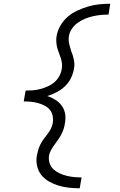

<svg xmlns="http://www.w3.org/2000/svg" viewBox="-20 -853 640 1026"><path d="M406 153Q377 153 348.5 150Q320 147 293.5 139Q267 131 243 117.5Q219 104 202 83.5Q185 63 178.5 35Q172 7 177 -22Q180 -37 184.5 -52.5Q189 -68 196.5 -82.5Q204 -97 214 -110.5Q224 -124 234 -137Q244 -150 251.5 -164.5Q259 -179 262 -195Q265 -214 261.5 -233Q258 -252 246.5 -266Q235 -280 218.5 -288.5Q202 -297 184 -302Q166 -307 146.5 -309Q127 -311 107 -311L109 -324L117 -369Q137 -369 156.5 -370.5Q176 -372 196 -377.5Q216 -383 235.5 -391.5Q255 -400 271 -414Q287 -428 297 -446.5Q307 -465 310 -485Q313 -500 311 -515Q309 -530 304.5 -544Q300 -558 294.5 -571.5Q289 -585 285.5 -599Q282 -613 281 -628Q280 -643 282 -658Q287 -688 302.5 -715.5Q318 -743 342 -763.5Q366 -784 394.5 -797Q423 -810 452 -818.5Q481 -827 510.5 -830Q540 -833 569 -833L560 -775Q539 -775 518 -773Q497 -771 475.5 -766Q454 -761 433.5 -752.5Q413 -744 395 -731Q377 -718 364 -699Q351 -680 348 -658Q345 -639 349.5 -619.5Q354 -600 360 -582V-581Q365 -570 368.5 -558.5Q372 -547 374.5 -535Q377 -523 377.5 -510.5Q378 -498 375 -485Q371 -460 359 -435.5Q347 -411 327 -392Q307 -373 283 -360.5Q259 -348 233 -340Q256 -332 276 -319.5Q296 -307 310 -288Q324 -269 328 -244.5Q332 -220 327 -195Q325 -179 320 -164Q315 -149 307.5 -134.5Q300 -120 290.5 -106.5Q281 -93 271 -79.5Q261 -66 253 -51.5Q245 -37 242 -22Q239 -1 245 18.5Q251 38 265 51Q279 64 297 72.5Q315 81 334.5 86Q354 91 374.5 93Q395 95 416 95Z"/></svg>

Font: Iosevka Curly Light Extended
Style: Italic
Weight: 300
Width: 7
Italic angle: -9°
Monospace: yes
Designer: Belleve Invis
Foundry: Belleve Invis
Version: Version 11.1.0; ttfautohint (v1.8.3)